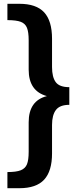

<svg xmlns="http://www.w3.org/2000/svg" viewBox="-20 -881 401 1011"><path d="M254 -528Q254 -475 273.5 -448.5Q293 -422 345 -422V-329Q295 -329 274.5 -302Q254 -275 254 -223V-73Q254 20 212.5 65Q171 110 82 110H19V25Q66 25 89.5 15.5Q113 6 122 -16Q131 -38 131 -82V-237Q131 -351 227 -375Q131 -401 131 -514V-669Q131 -712 122 -734.5Q113 -757 89.5 -766Q66 -775 19 -775V-861H82Q171 -861 212.5 -816Q254 -771 254 -677Z"/></svg>

Font: Bitter Pro
Style: Bold
Weight: 700
Designer: Sol Matas, and Bitter project Authors
Foundry: Sol Matas
Version: Version 1.010